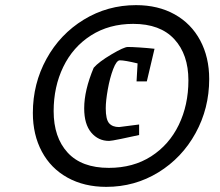

<svg xmlns="http://www.w3.org/2000/svg" viewBox="-20 -805 858 748"><path d="M108 -365Q108 -479 161 -575.5Q214 -672 306.5 -728.5Q399 -785 510 -785Q596 -785 660.5 -749Q725 -713 760 -647.5Q795 -582 795 -497Q795 -383 742 -286.5Q689 -190 597 -133.5Q505 -77 394 -77Q308 -77 243 -113Q178 -149 143 -214.5Q108 -280 108 -365ZM714 -492Q714 -593 659 -652.5Q604 -712 499 -712Q405 -712 334.5 -667Q264 -622 226.5 -544.5Q189 -467 189 -372Q189 -270 243.5 -210.5Q298 -151 404 -151Q499 -151 569 -196Q639 -241 676.5 -318.5Q714 -396 714 -492ZM308 -383Q308 -453 345 -541Q365 -564 414 -593Q463 -622 478 -622Q495 -622 525 -620Q555 -618 582 -615L552 -488H512L516 -558Q466 -570 447 -570Q434 -570 421 -536Q408 -502 400 -457Q392 -412 392 -383Q392 -340 405 -325Q418 -310 444 -310L522 -320V-279Q491 -272 452 -264Q413 -256 405 -256Q363 -256 335.5 -288.5Q308 -321 308 -383Z"/></svg>

Font: Grenze SemiBold
Style: Italic
Weight: 600
Italic angle: -10°
Designer: Renata Polastri
Foundry: Omnibus-Type
Version: Version 1.002; ttfautohint (v1.8)